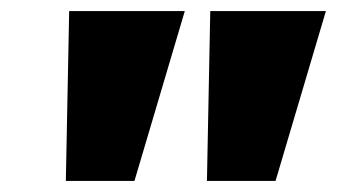

<svg xmlns="http://www.w3.org/2000/svg" viewBox="-20 -725 609 347"><path d="M99 -398 105 -705H314L223 -398ZM354 -398 360 -705H569L478 -398Z"/></svg>

Font: Nunito Sans 9pt Black
Style: Italic
Weight: 900
Italic angle: -9°
Version: Version 3.101;gftools[0.9.27]